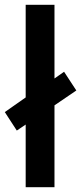

<svg xmlns="http://www.w3.org/2000/svg" viewBox="-35 -780 338 800"><path d="M72 0H192V-341L283 -403L232 -481L192 -453V-760H72V-374L-15 -313L35 -236L72 -261Z"/></svg>

Font: Noto Sans Gurmukhi SemiCondensed SemiBold
Style: Regular
Weight: 600
Width: 4
Designer: Jelle Bosma - Monotype Design Team
Foundry: Monotype Imaging Inc.
Version: Version 2.004